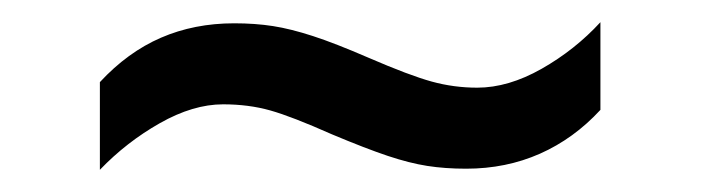

<svg xmlns="http://www.w3.org/2000/svg" viewBox="-20 -409 632 173"><path d="M70 -335Q95 -362 125 -375Q155 -388 191 -388Q210 -388 226 -385.5Q242 -383 262 -376.5Q282 -370 312 -357Q349 -341 369 -335.5Q389 -330 410 -330Q438 -330 468 -347Q498 -364 521 -389V-310Q497 -284 466.5 -270.5Q436 -257 400 -257Q381 -257 365 -259.5Q349 -262 329.5 -268.5Q310 -275 279 -288Q243 -304 223.5 -309.5Q204 -315 181 -315Q154 -315 124 -298Q94 -281 70 -256Z"/></svg>

Font: uoriya05
Style: Book
Weight: 400
Designer: Jelle Bosma - Monotype Design Team
Foundry: Monotype Imaging Inc.
Version: Version 2.003